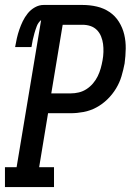

<svg xmlns="http://www.w3.org/2000/svg" viewBox="-27 -755 547 775"><path d="M-7 0V-80H40L139 -674Q127 -664 121.5 -649.5Q116 -635 112 -621Q108 -607 105 -593Q102 -579 100 -565H34Q37 -583 41 -600.5Q45 -618 51 -635.5Q57 -653 65 -669.5Q73 -686 85 -701Q97 -716 114 -725.5Q131 -735 149 -735H306Q336 -735 364 -728.5Q392 -722 415 -706.5Q438 -691 453 -667Q468 -643 474.5 -615.5Q481 -588 480.5 -558.5Q480 -529 476 -499Q471 -473 463.5 -447.5Q456 -422 441.5 -398Q427 -374 406.5 -354Q386 -334 361.5 -321Q337 -308 310.5 -303Q284 -298 258 -298H167L131 -80H191V0ZM258 -378Q275 -378 291.5 -382Q308 -386 322.5 -395.5Q337 -405 348.5 -418.5Q360 -432 367.5 -447.5Q375 -463 379.5 -479Q384 -495 387 -512Q390 -528 390.5 -545Q391 -562 389 -577.5Q387 -593 381 -608Q375 -623 364 -634Q353 -645 338 -650Q323 -655 306 -655H226L180 -378Z"/></svg>

Font: Iosevka Slab Medium
Style: Italic
Weight: 500
Italic angle: -9°
Monospace: yes
Designer: Belleve Invis
Foundry: Belleve Invis
Version: Version 11.1.0; ttfautohint (v1.8.3)